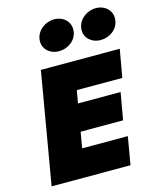

<svg xmlns="http://www.w3.org/2000/svg" viewBox="-139 -1071 953 1166"><g transform="rotate(-15 337.0 -488.0)"><path d="M460 -880C453 -822 499 -781 557 -781C614 -781 667 -820 673 -876C680 -934 635 -976 577 -976C520 -976 467 -936 460 -880ZM198 -880C191 -822 237 -781 295 -781C352 -781 405 -820 411 -876C418 -934 373 -976 315 -976C258 -976 205 -936 198 -880ZM158 -700 38 0H534L564 -175H277L294 -275H561L591 -445H323L337 -525H623L654 -700Z"/></g></svg>

Font: Jost* Black
Style: Italic
Weight: 900
Italic angle: -10°
Version: Version 3.7